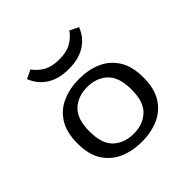

<svg xmlns="http://www.w3.org/2000/svg" viewBox="-164 -781 945 945"><g transform="rotate(-45 308.0 -309.0)"><path d="M308.5 11.3Q244 11.3 191.9 -11.4Q139.8 -34.2 109 -82.2Q78.2 -130.3 78.2 -207.4Q78.2 -284.5 108.6 -332.9Q139 -381.4 191.5 -404.1Q244 -426.9 308.5 -426.9Q373.9 -426.9 425.5 -404.1Q477.2 -381.4 507.6 -332.9Q538 -284.5 538 -207.4Q538 -131 507.6 -82.6Q477.2 -34.2 425.5 -11.4Q373.9 11.3 308.5 11.3ZM308.5 -45.2Q372.3 -45.2 413.4 -83.1Q454.4 -121 454.4 -207.4Q454.4 -294.1 413.4 -332.2Q372.3 -370.4 308.5 -370.4Q243.9 -370.4 202.8 -332.2Q161.8 -294.1 161.8 -207.4Q161.8 -121 202.8 -83.1Q243.9 -45.2 308.5 -45.2ZM307.7 -496.3Q238.2 -496.3 192.2 -526Q146.2 -555.7 126.8 -607.1L172 -629.1Q196.8 -595.5 228.3 -579.3Q259.8 -563 307.7 -563Q355.6 -563 387.2 -579.3Q418.7 -595.5 443.5 -629.1L488.7 -607.1Q469.3 -555 423.3 -525.6Q377.2 -496.3 307.7 -496.3Z"/></g></svg>

Font: Playfair 5pt SemiExpanded Light
Style: Regular
Weight: 300
Width: 6
Designer: Claus Eggers Sørensen
Foundry: Claus Eggers Sørensen
Version: Version 2.203